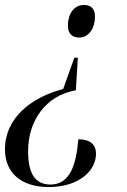

<svg xmlns="http://www.w3.org/2000/svg" viewBox="-27 -565 512 772"><path d="M310 -545C270 -545 246 -508 246 -462C246 -429 264 -414 291 -414C332 -414 355 -454 355 -498C355 -531 338 -545 310 -545ZM278 -202 286 -333H272L227 -207C99 -174 -7 -91 -7 35C-7 133 61 187 169 187C290 187 359 122 359 53C359 16 335 -5 288 -5C279 101 253 177 176 177C115 177 86 134 86 43C86 -77 154 -180 278 -202Z"/></svg>

Font: Noto Serif Display SemiCondensed
Style: Italic
Weight: 400
Width: 4
Italic angle: -12°
Designer: Monotype Design Team
Foundry: Monotype Imaging Inc.
Version: Version 2.009